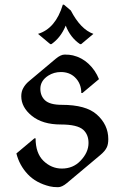

<svg xmlns="http://www.w3.org/2000/svg" viewBox="-20 -776 523 806"><path d="M223.6 9.8Q203.1 9.8 189 6.3Q130.9 -7.8 96.2 -44.9Q61.5 -82 48.8 -131.8L124.5 -195.3H129.4Q129.4 -133.3 162.1 -101.1Q195.8 -68.4 239.7 -68.4Q286.6 -68.4 317.4 -100.6Q351.6 -135.7 351.6 -175.8Q351.6 -210.9 329.6 -231Q304.7 -253.4 235.4 -253.4Q158.2 -253.4 113.3 -290Q69.3 -325.7 69.3 -372.1Q69.3 -391.6 77.6 -406.2Q86.4 -422.4 101.1 -434.6L213.9 -529.3Q234.9 -546.9 251.5 -546.9Q272 -546.9 286.1 -543.5Q323.2 -534.7 351.8 -508.1Q380.4 -481.4 395.5 -443.8L326.2 -385.7H321.3Q321.3 -426.3 293.9 -452.1Q271 -473.6 235.4 -473.6Q206.5 -473.6 182.6 -458.5Q149.4 -437 149.4 -403.3Q149.4 -373.5 168.9 -355Q189.5 -335.9 239.7 -335.9Q340.8 -335.9 386.2 -295.4Q434.6 -252.4 434.6 -191.9Q434.6 -170.4 428.2 -157.2Q420.9 -141.6 400.9 -125L261.2 -7.8Q240.2 9.8 223.6 9.8ZM243.7 -756.3H248.5L277.3 -731.9Q318.4 -652.8 372.1 -633.8L320.8 -590.8H315.9Q275.4 -618.2 255.9 -668.5Q234.9 -617.7 195.8 -590.8H190.9L139.6 -633.8Q213.4 -656.2 243.7 -756.3Z"/></svg>

Font: Gothica
Style: Book
Weight: 400
Designer: Wojciech Kalinowski "wmk69" (wmk69@o2.pl)
Foundry: Wojciech Kalinowski "wmk69" (wmk69@o2.pl)
Version: Version 2.1.0; 2021-05-14